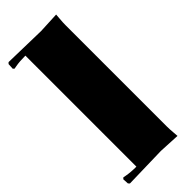

<svg xmlns="http://www.w3.org/2000/svg" viewBox="-298 -858 1076 1076"><g transform="rotate(-45 240.0 -320.0)"><path d="M120.1 120.1V-759.8Q73.2 -759.8 42 -753.9L25.9 -751L18.1 -757.8L20 -793L27.8 -800.8L279.8 -794.9L404.8 -800.8Q404.8 -793.5 402.3 -768.1Q399.9 -742.7 399.9 -720.2V80.1Q399.9 102.5 402.3 128.2Q404.8 153.8 404.8 161.1L279.8 154.8L27.8 161.1L20 152.8L18.1 118.2L25.9 110.8L42 113.8Q75.7 120.1 120.1 120.1Z"/></g></svg>

Font: Yokawerad
Style: Regular
Weight: 500
Designer: gluk
Foundry: gluk
Version: Version 0.79